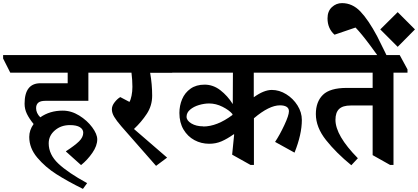

<svg xmlns="http://www.w3.org/2000/svg" viewBox="-76 -1023 2687 1234"><path d="M156 -328Q156 -296 183 -269Q244 -312 327 -312Q382 -312 433 -280.5Q484 -249 516.5 -205Q549 -161 549 -127Q549 -86 517.5 -40.5Q486 5 445 38L348 -49V-51Q405 -88 432 -114.5Q459 -141 459 -170Q459 -192 437.5 -205.5Q416 -219 373 -219Q316 -219 276.5 -185Q237 -151 237 -102Q237 -30 299 28.5Q361 87 484 154L457 191Q358 142 286.5 96.5Q215 51 163.5 -10Q112 -71 112 -143Q112 -187 140 -226Q112 -260 97 -291Q82 -322 82 -356Q82 -488 184 -488H359V-556H-10L-56 -647V-669H548L596 -577V-556H492V-375H216Q184 -375 170 -363Q156 -351 156 -328Z M1031 -555H889Q902 -481 902 -408Q902 -344 867.5 -291.5Q833 -239 785 -194L998 -10L927 43L704 -211Q673 -247 658 -272Q643 -297 643 -321Q643 -343 660.5 -365.5Q678 -388 697 -399L756 -368Q764 -381 769.5 -408Q775 -435 775 -465Q775 -507 769 -556H587L540 -647V-669H983L1032 -577Z M1555 -556V-398Q1620 -445 1671 -445Q1719 -445 1763.5 -417.5Q1808 -390 1836 -345.5Q1864 -301 1864 -252Q1864 -160 1817 -42L1692 -111Q1722 -156 1751.5 -219Q1781 -282 1781 -308Q1781 -327 1766 -336.5Q1751 -346 1723 -346Q1654 -346 1556 -263V37H1534L1416 -29L1429 -159L1426 -160Q1385 -131 1348.5 -115Q1312 -99 1269 -99Q1217 -99 1173.5 -122.5Q1130 -146 1103.5 -190.5Q1077 -235 1077 -297Q1077 -344 1094.5 -385.5Q1112 -427 1148.5 -453Q1185 -479 1239 -479Q1294 -479 1340.5 -443Q1387 -407 1420 -354L1421 -556H1023L976 -647V-669H1858L1907 -577V-556ZM1230 -210Q1319 -210 1418 -284V-290Q1397 -315 1354.5 -336.5Q1312 -358 1268 -358Q1237 -358 1203 -348Q1169 -338 1146 -318.5Q1123 -299 1123 -273Q1123 -248 1154 -229.5Q1185 -211 1230 -211Z M2543 -556H2453V37H2431L2319 -26V-345H2178Q2127 -345 2103.5 -322.5Q2080 -300 2080 -253Q2080 -152 2224 -6L2182 39Q2085 -40 2019.5 -122.5Q1954 -205 1954 -290Q1954 -369 1999.5 -413.5Q2045 -458 2153 -458H2319V-556H1898L1851 -647V-669H2493L2543 -577Z M2348 -790Q2411 -664 2431 -620H2378Q2370 -638 2344.5 -674.5Q2319 -711 2304 -730Q2246 -808 2209 -846L2074 -800Q2029 -840 2029 -905Q2029 -951 2057 -977Q2085 -1003 2122 -1003Q2189 -1003 2240.5 -949Q2292 -895 2348 -790ZM2591 -834 2480 -722 2368 -834 2480 -945Z"/></svg>

Font: Martel Heavy
Style: Regular
Weight: 900
Designer: Dan Reynolds
Foundry: Dan Reynolds
Version: Version 1.001; ttfautohint (v1.1) -l 5 -r 5 -G 72 -x 0 -D la